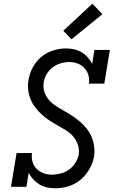

<svg xmlns="http://www.w3.org/2000/svg" viewBox="-20 -1003 640 1031"><path d="M276 8Q253 8 231 3Q209 -2 191 -13Q173 -24 158.5 -40Q144 -56 134 -75L122 0H39L69 -181H152Q148 -157 154.5 -134.5Q161 -112 176.5 -96.5Q192 -81 213.5 -73Q235 -65 259 -65Q282 -65 306.5 -71.5Q331 -78 351 -92.5Q371 -107 385 -129Q399 -151 403 -174Q407 -201 398 -226.5Q389 -252 372.5 -271Q356 -290 334 -303.5Q312 -317 289.5 -329.5Q267 -342 245.5 -356Q224 -370 205.5 -387Q187 -404 171 -424Q155 -444 145 -468Q135 -492 131.5 -519Q128 -546 133 -573Q138 -607 155.5 -640Q173 -673 201.5 -697Q230 -721 265 -732Q300 -743 334 -743Q357 -743 378.5 -738Q400 -733 418.5 -722Q437 -711 451 -695Q465 -679 475 -660L487 -735H570L540 -554H457Q461 -578 454.5 -600Q448 -622 433 -638Q418 -654 396.5 -662Q375 -670 351 -670Q329 -670 305.5 -663Q282 -656 263 -641.5Q244 -627 231 -605.5Q218 -584 215 -562Q210 -534 218.5 -509Q227 -484 244 -465Q261 -446 283 -432Q305 -418 327.5 -405.5Q350 -393 371 -379Q392 -365 411.5 -348Q431 -331 446.5 -311Q462 -291 472 -267Q482 -243 485.5 -216.5Q489 -190 485 -162Q481 -139 471 -116.5Q461 -94 446 -73.5Q431 -53 411.5 -37Q392 -21 369.5 -11Q347 -1 323 3.5Q299 8 276 8ZM364 -792 320 -838 476 -983 530 -927Z"/></svg>

Font: Iosevka Etoile
Style: Italic
Weight: 400
Italic angle: -9°
Designer: Belleve Invis
Foundry: Belleve Invis
Version: Version 22.1.2; ttfautohint (v1.8.4)